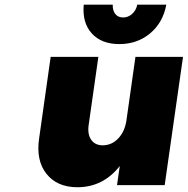

<svg xmlns="http://www.w3.org/2000/svg" viewBox="-20 -785 796 814"><path d="M146 -199.2 194.8 -543.9H397L356 -255.9Q350.1 -216.3 366.5 -192.6Q382.8 -168.9 416 -168.9Q454.6 -169.4 481.9 -198.7Q509.3 -228 516.1 -274.9L554.2 -543.9H755.9L678.2 0H476.1L487.8 -81.1Q417 8.8 308.1 8.8Q222.2 8.8 177 -48.1Q131.8 -105 146 -199.2ZM335 -765.1H458Q457 -740.7 468.8 -725.8Q480.5 -710.9 502 -710.9Q523.4 -710.9 540.3 -726.1Q557.1 -741.2 562 -765.1H685.1Q670.9 -689 616.5 -643.6Q562 -598.1 485.8 -598.1Q410.2 -598.1 369.1 -643.3Q328.1 -688.5 335 -765.1Z"/></svg>

Font: Trueno ExtraBold
Style: Italic
Weight: 800
Designer: Julieta Ulanovsky
Foundry: Julieta Ulanovsky
Version: Version 3.001b | FøM Fix